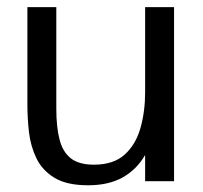

<svg xmlns="http://www.w3.org/2000/svg" viewBox="-20 -520 582 551"><path d="M232.9 11.7Q171.9 11.7 136.7 -9.5Q101.6 -30.8 84.7 -65.4Q67.9 -100.1 63.2 -140.4Q58.6 -180.7 58.6 -218.8V-499.5H141.6V-207.5Q141.6 -155.3 150.9 -119.4Q160.2 -83.5 183.6 -65.4Q207 -47.4 249.5 -47.4Q305.7 -47.4 337.6 -76.2Q369.6 -105 383.1 -152.6Q396.5 -200.2 396.5 -255.4V-499.5H479.5V0H396.5V-75.2Q372.1 -33.2 331.8 -10.7Q291.5 11.7 232.9 11.7Z"/></svg>

Font: Pontano Sans
Style: Regular
Weight: 400
Designer: Vernon Adams
Foundry: Vernon Adams
Version: Version 2.001